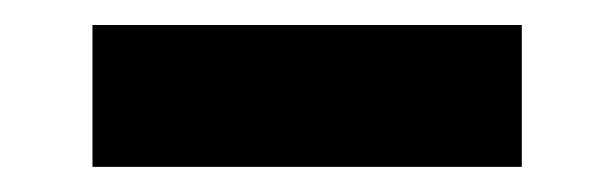

<svg xmlns="http://www.w3.org/2000/svg" viewBox="-20 -386 487 152"><path d="M53.2 -253.9V-366.2H393.1V-253.9Z"/></svg>

Font: TASA Orbiter Deck SemiBold
Style: Regular
Weight: 600
Designer: Weizhong Zhang
Version: Version 1.000;Glyphs 3.1.2 (3151)